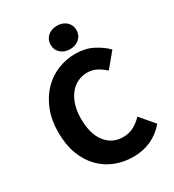

<svg xmlns="http://www.w3.org/2000/svg" viewBox="-205 -970 992 1096"><g transform="rotate(-30 291.0 -421.5)"><path d="M349 12Q287 12 232 -9.5Q177 -31 135.5 -73Q94 -115 70 -177.5Q46 -240 46 -322Q46 -403 71 -466.5Q96 -530 138 -574Q180 -618 236 -641Q292 -664 354 -664Q417 -664 467 -638.5Q517 -613 550 -579L472 -485Q447 -508 419.5 -522.5Q392 -537 357 -537Q324 -537 294.5 -522.5Q265 -508 243.5 -481Q222 -454 209.5 -415Q197 -376 197 -327Q197 -226 240 -170.5Q283 -115 355 -115Q395 -115 426.5 -132.5Q458 -150 482 -176L560 -84Q478 12 349 12ZM343 -701Q306 -701 282 -722.5Q258 -744 258 -778Q258 -812 282 -833.5Q306 -855 343 -855Q380 -855 404 -833.5Q428 -812 428 -778Q428 -744 404 -722.5Q380 -701 343 -701Z"/></g></svg>

Font: Font
Style: ¶
Weight: 700
Designer: Paul D. Hunt
Foundry: Adobe Systems Incorporated
Version: Version 3.000